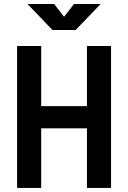

<svg xmlns="http://www.w3.org/2000/svg" viewBox="-20 -918 626 938"><path d="M404.8 0V-291H181.2V0H63.5V-693.4H181.2V-399.4H404.8V-693.4H522.5V0ZM236.3 -771.5 114.3 -898.4H244.6L293 -835.9L341.3 -898.4H471.7L349.6 -771.5Z"/></svg>

Font: Cascadia Mono NF SemiBold
Style: Regular
Weight: 600
Monospace: yes
Designer: Aaron Bell
Foundry: Saja Typeworks
Version: Version 2404.023; ttfautohint (v1.8.4)